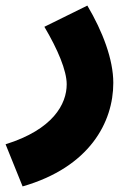

<svg xmlns="http://www.w3.org/2000/svg" viewBox="-54 -437 483 688"><path d="M27 231C267 162 352 1 352 -140C352 -224 314 -324 259 -417L105 -341C153 -260 185 -184 185 -135C185 -64 136 27 -34 80Z"/></svg>

Font: Noto Sans Arabic UI SmCn Bk
Style: Regular
Weight: 900
Width: 4
Designer: Monotype Design Team, Nadine Chahine and Nizar Qandah
Foundry: Monotype Imaging Inc.
Version: Version 2.010